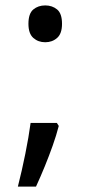

<svg xmlns="http://www.w3.org/2000/svg" viewBox="-20 -570 334 709"><path d="M190 -116 197 -105Q188 -70 174.5 -32Q161 6 145.5 44Q130 82 113 119H46Q61 60 73.5 -2Q86 -64 93 -116ZM147 -414Q121 -414 103 -430Q85 -446 85 -482Q85 -520 103 -535Q121 -550 147 -550Q173 -550 191 -535Q209 -520 209 -482Q209 -446 191 -430Q173 -414 147 -414Z"/></svg>

Font: hexmalayalam15
Style: Book
Weight: 400
Designer: Jelle Bosma - Monotype Design Team
Foundry: Monotype Imaging Inc.
Version: Version 2.003